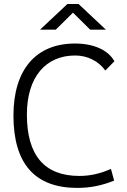

<svg xmlns="http://www.w3.org/2000/svg" viewBox="-20 -918 626 948"><path d="M361.8 9.8C424.3 9.8 484.9 -2 543.5 -26.4L527.8 -84C476.1 -61 425.3 -49.3 372.1 -49.3C199.7 -49.3 112.8 -150.4 112.8 -352.5C112.8 -538.6 206.5 -644 351.1 -644C411.6 -644 466.3 -616.7 500 -569.8L544.9 -615.7C513.7 -671.4 442.4 -703.1 350.1 -703.1C156.7 -703.1 46.4 -573.2 46.4 -347.7C46.4 -109.4 152.3 9.8 361.8 9.8ZM177.7 -771.5H255.4L340.3 -855.5L425.3 -771.5H502.9L367.7 -898.4H313Z"/></svg>

Font: Cascadia Code Light
Style: Regular
Weight: 300
Monospace: yes
Designer: Aaron Bell
Foundry: Saja Typeworks
Version: Version 2404.023